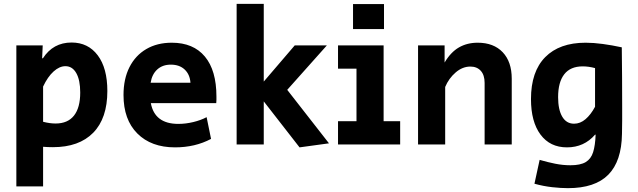

<svg xmlns="http://www.w3.org/2000/svg" viewBox="-20 -751 3317 998"><path d="M65 218V-515H202L199 -448H203Q256 -530 352 -530Q438 -530 488 -463.5Q538 -397 538 -278Q538 -136 464.5 -61Q391 14 255 14Q242 14 229.5 13.5Q217 13 204 12V218ZM269 -109Q332 -109 364.5 -150Q397 -191 397 -270Q397 -335 376.5 -371Q356 -407 320 -407Q289 -407 258.5 -379.5Q228 -352 204 -301V-118Q239 -109 269 -109Z M890 15Q766 15 694 -57Q622 -129 622 -257Q622 -341 653 -402Q684 -463 740.5 -496Q797 -529 873 -529Q985 -529 1045 -457Q1105 -385 1105 -249Q1105 -240 1105 -231.5Q1105 -223 1104 -215H764Q784 -107 907 -107Q945 -107 984.5 -116.5Q1024 -126 1054 -142L1077 -29Q994 15 890 15ZM763 -321H970Q967 -364 940 -389.5Q913 -415 868 -415Q825 -415 797.5 -390Q770 -365 763 -321Z M1537 15 1351 -224V0H1210V-731H1351V-327L1512 -515H1679L1473 -284L1690 -6Z M1815 -600V-730H1976V-600ZM1737 0V-121H1833V-394H1737V-515H1974V-121H2060V0Z M2153 0V-515H2291V-426Q2323 -480 2365.5 -504.5Q2408 -529 2463 -529Q2546 -529 2593 -479.5Q2640 -430 2640 -342V0H2499V-320Q2499 -361 2479 -383Q2459 -405 2425 -405Q2384 -405 2348.5 -374.5Q2313 -344 2294 -299V0Z M2932 227Q2896 227 2850.5 222Q2805 217 2758 204L2785 80Q2826 92 2866 100Q2906 108 2945 108Q2997 108 3024.5 91.5Q3052 75 3063 40Q3074 5 3076 -51H3073Q3016 15 2927 15Q2839 15 2789.5 -51.5Q2740 -118 2740 -236Q2740 -379 2814 -454Q2888 -529 3024 -529Q3065 -529 3113 -522.5Q3161 -516 3212 -505Q3213 -428 3213.5 -350Q3214 -272 3214 -195Q3214 -160 3214 -125Q3214 -90 3213 -55Q3211 87 3142 157Q3073 227 2932 227ZM2964 -108Q2996 -108 3023.5 -131.5Q3051 -155 3073 -196V-397Q3040 -406 3009 -406Q2945 -406 2913 -365Q2881 -324 2881 -246Q2881 -181 2902.5 -144.5Q2924 -108 2964 -108Z"/></svg>

Font: Secular One
Style: Regular
Weight: 400
Designer: Michal Sahar
Foundry: Hagilda
Version: Version 1.002; ttfautohint (v1.8.4.7-5d5b);gftools[0.9.29]